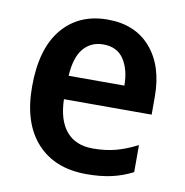

<svg xmlns="http://www.w3.org/2000/svg" viewBox="-68 -617 665 692"><g transform="rotate(10 264.5 -271.0)"><path d="M272 -552Q373 -552 430 -486Q487 -420 487 -308V-242H166Q168 -165 202 -125Q236 -85 299 -85Q345 -85 382.5 -95Q420 -105 461 -126V-27Q424 -8 384 1Q344 10 292 10Q176 10 110.5 -62Q45 -134 45 -267Q45 -406 106 -479Q167 -552 272 -552ZM272 -461Q227 -461 199.5 -428.5Q172 -396 168 -328H372Q372 -386 347.5 -423.5Q323 -461 272 -461Z"/></g></svg>

Font: Noto Sans Gujarati SemiCondensed SemiBold
Style: Regular
Weight: 600
Width: 4
Designer: Jelle Bosma - Monotype Design Team, Universal Thirst
Foundry: Monotype Imaging Inc.
Version: Version 2.106; ttfautohint (v1.8.4.7-5d5b)